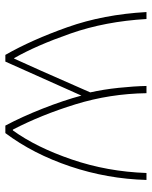

<svg xmlns="http://www.w3.org/2000/svg" viewBox="55 -622 567 717"><g transform="rotate(90 338.5 -263.5)"><path d="M652 -527H626Q621 -381 575.5 -248Q530 -115 467 -28H464Q409 -134 369.5 -262Q330 -390 328 -527H301Q302 -480 308 -423Q314 -366 325 -317L244 -133Q233 -108 221.5 -83Q210 -58 199 -33H197Q150 -115 105 -244Q60 -373 51 -527H25Q34 -366 81.5 -232Q129 -98 185 0H210L337 -284Q355 -217 385.5 -139.5Q416 -62 449 0H477Q555 -104 601.5 -242.5Q648 -381 652 -527Z"/></g></svg>

Font: Noto Sans Display Thin
Style: Regular
Weight: 250
Designer: Monotype Design Team
Foundry: Monotype Imaging Inc.
Version: Version 1.900